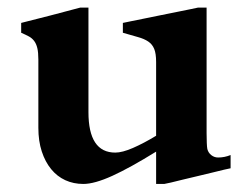

<svg xmlns="http://www.w3.org/2000/svg" viewBox="-20 -464 646 496"><path d="M383.3 11.2V-72.3Q316.4 -30.8 270.3 -9.8Q224.1 11.2 195.3 11.2Q169.9 11.2 148.7 1.5Q127.4 -8.3 112.1 -27.1Q96.7 -45.9 87.9 -72.8Q79.1 -99.6 79.1 -133.8V-310.1Q79.1 -328.6 76.4 -339.8Q73.7 -351.1 68.1 -358.4Q62.5 -365.7 54.2 -370.1Q45.9 -374.5 34.7 -379.4V-404.8Q71.3 -414.1 109.4 -423.8Q147.5 -433.6 187 -444.3H208.5V-174.3Q208.5 -69.8 277.8 -69.8Q295.9 -69.8 323.5 -81.8Q351.1 -93.8 383.3 -113.3V-303.7Q383.3 -325.7 378.4 -337.6Q373.5 -349.6 363 -356.7Q352.5 -363.8 336.4 -368.2Q320.3 -372.6 297.4 -379.4V-404.8Q301.3 -405.8 316.2 -408.7Q331.1 -411.6 351.3 -415.8Q371.6 -419.9 394.5 -424.6Q417.5 -429.2 437.7 -433.3Q458 -437.5 472.7 -440.4Q487.3 -443.4 491.2 -444.3H513.7V-120.1Q513.7 -106 514.2 -95.2Q514.6 -84.5 515.6 -79.1Q518.1 -69.3 525.9 -63.2Q533.7 -57.1 543.5 -57.1Q560.1 -57.1 575.7 -63.5V-29.3Q571.8 -28.8 558.8 -25.6Q545.9 -22.5 528.1 -18.1Q510.3 -13.7 490.2 -9Q470.2 -4.4 452.4 0Q434.6 4.4 421.4 7.6Q408.2 10.7 404.3 11.2Z"/></svg>

Font: XB Niloofar
Style: Bold
Weight: 700
Designer: Behnam
Foundry: Irmug
Version: Version 7.201 2008